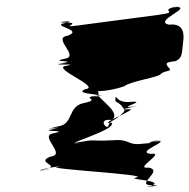

<svg xmlns="http://www.w3.org/2000/svg" viewBox="-20 -865 704 715"><path d="M662 -709C665 -729 670 -781 609 -773C551 -786 690 -835 641 -839C580 -831 699 -854 638 -841C564 -825 656 -821 572 -810C511 -802 330 -778 269 -770C194 -760 292 -781 224 -781C163 -781 282 -792 221 -779C166 -768 295 -755 232 -732C171 -724 281 -654 220 -646C158 -634 276 -640 212 -630C151 -622 273 -636 212 -628C153 -620 285 -630 227 -620C166 -612 359 -541 298 -533C246 -513 391 -514 343 -506C282 -498 405 -517 344 -509C270 -501 365 -496 291 -481C230 -468 256 -402 195 -394C131 -384 241 -394 178 -387C117 -379 238 -392 177 -384C119 -374 243 -381 181 -369C120 -361 230 -290 169 -282C106 -259 216 -248 145 -235C84 -224 208 -238 147 -233C93 -229 242 -254 195 -244C134 -236 548 -215 487 -204C447 -196 597 -194 544 -173C483 -165 609 -175 548 -175C477 -175 592 -228 534 -241C473 -233 602 -300 541 -292C482 -299 619 -343 566 -339C505 -334 626 -352 564 -341C494 -329 589 -336 513 -330C452 -322 467 -347 406 -343C297 -337 355 -350 259 -333C198 -323 320 -338 259 -330C233 -333 418 -384 395 -408C334 -400 515 -466 454 -458C397 -453 530 -476 472 -466C411 -458 536 -476 475 -468C411 -460 531 -490 470 -486C409 -478 413 -520 410 -498C408 -481 413 -491 432 -472C448 -452 448 -454 426 -434C401 -412 391 -417 384 -398C381 -376 338 -426 397 -418C426 -442 376 -476 346 -508C349 -528 347 -527 312 -531C309 -524 372 -519 443 -544C466 -563 577 -578 579 -590C596 -604 621 -598 611 -610C594 -629 595 -633 632 -637C662 -648 657 -673 662 -709Z"/></svg>

Font: Hussar Przerywany
Style: Obl
Weight: 400
Foundry: Cannot Into Space Fonts
Version: Version 0.982